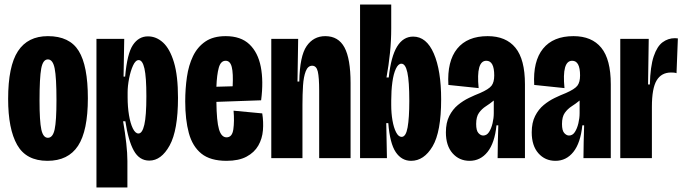

<svg xmlns="http://www.w3.org/2000/svg" viewBox="-20 -700 3026 850"><path d="M190 12Q96 12 56 -58.5Q16 -129 16 -262Q16 -407 59.5 -473.5Q103 -540 192 -540Q288 -540 328.5 -474.5Q369 -409 369 -265Q369 -121 325.5 -54.5Q282 12 190 12ZM192 -90Q214 -90 222 -127.5Q230 -165 230 -257Q230 -357 222 -397Q214 -437 192 -437Q170 -437 162.5 -396.5Q155 -356 155 -255Q155 -163 163 -126.5Q171 -90 192 -90Z M407 130V-267V-528H530L527 -361H534Q543 -463 568.5 -501Q594 -539 635 -539Q672 -539 702 -511.5Q732 -484 750 -424.5Q768 -365 768 -267Q768 -123 731 -56Q694 11 641 11Q597 11 572.5 -33Q548 -77 535 -163H525Q534 -111 539 -66Q544 -21 544 13V130ZM593 -109Q610 -109 619 -148Q628 -187 628 -274Q628 -359 619.5 -396.5Q611 -434 594 -434Q580 -434 569 -410Q558 -386 551.5 -352.5Q545 -319 545 -291V-269Q545 -227 551 -190.5Q557 -154 568 -131.5Q579 -109 593 -109Z M983 12Q911 12 871.5 -20Q832 -52 816 -111Q800 -170 800 -251Q800 -307 807.5 -359Q815 -411 834.5 -451.5Q854 -492 889 -516Q924 -540 979 -540Q1046 -540 1084 -504Q1122 -468 1134.5 -404.5Q1147 -341 1136 -256L938 -249Q939 -163 949.5 -127.5Q960 -92 983 -92Q1008 -92 1013 -127.5Q1018 -163 1014 -210L1141 -198Q1147 -160 1144 -123Q1141 -86 1123.5 -55.5Q1106 -25 1071.5 -6.5Q1037 12 983 12ZM979 -431Q957 -431 948.5 -400Q940 -369 938 -316L1010 -318Q1013 -376 1006 -403.5Q999 -431 979 -431Z M1181 0V-313V-528H1300L1297 -339H1305Q1307 -452 1337.5 -496Q1368 -540 1420 -540Q1478 -540 1505 -490Q1532 -440 1532 -332V0H1393V-298Q1393 -357 1387 -383Q1381 -409 1362 -409Q1343 -409 1333.5 -384.5Q1324 -360 1321.5 -321Q1319 -282 1319 -236V0Z M1800 12Q1758 12 1732 -26.5Q1706 -65 1699 -155H1690L1693 0H1574V-250V-680H1712V-574Q1712 -520 1706.5 -466Q1701 -412 1691 -357H1701Q1711 -450 1738 -494Q1765 -538 1809 -538Q1868 -538 1900.5 -463Q1933 -388 1933 -260Q1933 -116 1895 -52Q1857 12 1800 12ZM1758 -94Q1777 -94 1784.5 -136Q1792 -178 1792 -253Q1792 -340 1783.5 -379Q1775 -418 1757 -418Q1743 -418 1732.5 -395.5Q1722 -373 1717 -336Q1712 -299 1712 -255V-235Q1712 -199 1717.5 -167Q1723 -135 1733.5 -114.5Q1744 -94 1758 -94Z M2059 12Q2013 12 1983.5 -21.5Q1954 -55 1954 -114Q1954 -157 1969 -186.5Q1984 -216 2007 -235Q2030 -254 2056 -266.5Q2082 -279 2105 -288Q2144 -305 2156 -320.5Q2168 -336 2168 -366Q2168 -431 2133 -431Q2087 -431 2099 -310L1965 -324Q1959 -429 2004 -484.5Q2049 -540 2139 -540Q2220 -540 2262 -488.5Q2304 -437 2304 -327V-202Q2304 -151 2304 -100.5Q2304 -50 2304 0H2183Q2183 -36 2184 -72Q2185 -108 2186 -145H2178Q2170 -67 2138.5 -27.5Q2107 12 2059 12ZM2119 -100Q2135 -100 2145 -115.5Q2155 -131 2160.5 -154Q2166 -177 2166 -199V-255Q2149 -241 2131 -229.5Q2113 -218 2100.5 -200.5Q2088 -183 2088 -151Q2088 -122 2098 -111Q2108 -100 2119 -100Z M2439 12Q2393 12 2363.5 -21.5Q2334 -55 2334 -114Q2334 -157 2349 -186.5Q2364 -216 2387 -235Q2410 -254 2436 -266.5Q2462 -279 2485 -288Q2524 -305 2536 -320.5Q2548 -336 2548 -366Q2548 -431 2513 -431Q2467 -431 2479 -310L2345 -324Q2339 -429 2384 -484.5Q2429 -540 2519 -540Q2600 -540 2642 -488.5Q2684 -437 2684 -327V-202Q2684 -151 2684 -100.5Q2684 -50 2684 0H2563Q2563 -36 2564 -72Q2565 -108 2566 -145H2558Q2550 -67 2518.5 -27.5Q2487 12 2439 12ZM2499 -100Q2515 -100 2525 -115.5Q2535 -131 2540.5 -154Q2546 -177 2546 -199V-255Q2529 -241 2511 -229.5Q2493 -218 2480.5 -200.5Q2468 -183 2468 -151Q2468 -122 2478 -111Q2488 -100 2499 -100Z M2726 0V-288V-528H2852L2849 -326H2857Q2859 -406 2874 -450.5Q2889 -495 2913.5 -513Q2938 -531 2968 -531Q2976 -531 2981 -530L2975 -376Q2970 -378 2963.5 -378.5Q2957 -379 2951 -379Q2908 -379 2887 -344Q2866 -309 2866 -227V0Z"/></svg>

Font: Bricolage Grotesque 96pt Condensed Bricolage Grotesque 48pt Condensed Regular
Style: Bold
Weight: 700
Width: 3
Designer: Mathieu Triay
Foundry: Atelier Triay
Version: Version 1.001; ttfautohint (v1.8.4.7-5d5b);gftools[0.9.33.de